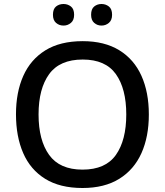

<svg xmlns="http://www.w3.org/2000/svg" viewBox="-20 -931 825 961"><path d="M725 -358Q725 -247 688 -164.5Q651 -82 577 -36Q503 10 393 10Q280 10 206 -36Q132 -82 96 -165Q60 -248 60 -359Q60 -469 96.5 -551Q133 -633 207 -679Q281 -725 394 -725Q503 -725 577 -679.5Q651 -634 688 -551.5Q725 -469 725 -358ZM173 -358Q173 -229 226 -155.5Q279 -82 393 -82Q508 -82 560 -155.5Q612 -229 612 -358Q612 -487 560 -560Q508 -633 394 -633Q279 -633 226 -560Q173 -487 173 -358ZM245 -857Q245 -886 260.5 -898.5Q276 -911 298 -911Q319 -911 335 -898.5Q351 -886 351 -857Q351 -830 335 -816.5Q319 -803 298 -803Q276 -803 260.5 -816.5Q245 -830 245 -857ZM436 -857Q436 -886 451.5 -898.5Q467 -911 488 -911Q509 -911 525 -898.5Q541 -886 541 -857Q541 -830 525 -816.5Q509 -803 488 -803Q467 -803 451.5 -816.5Q436 -830 436 -857Z"/></svg>

Font: Noto Sans Tai Tham Medium
Style: Regular
Weight: 500
Designer: Monotype Design Team 2013. Revised by David WIlliams 2020
Foundry: Monotype Imaging Inc.
Version: Version 2.002; ttfautohint (v1.8.4.7-5d5b)